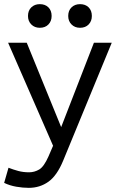

<svg xmlns="http://www.w3.org/2000/svg" viewBox="-48 -706 559 926"><path d="M91 200Q62 200 30.5 194.5Q-1 189 -28 176L-7 103Q16 112 40 118.5Q64 125 92 125Q118 125 141 111.5Q164 98 186 48L208 -3L-9 -500H81L247 -93L405 -500H491L257 68Q227 141 185.5 170.5Q144 200 91 200ZM144 -686Q170 -686 185.5 -670.5Q201 -655 201 -629Q201 -604 185.5 -588Q170 -572 144 -572Q119 -572 103 -588Q87 -604 87 -629Q87 -655 103 -670.5Q119 -686 144 -686ZM338 -686Q364 -686 379.5 -670.5Q395 -655 395 -629Q395 -604 379.5 -588Q364 -572 338 -572Q313 -572 297 -588Q281 -604 281 -629Q281 -655 297 -670.5Q313 -686 338 -686Z"/></svg>

Font: Prodigy Sans
Style: Regular
Weight: 400
Designer: Wei Huang
Foundry: Wei Huang
Version: Version 1.003; ttfautohint (v1.8.3)